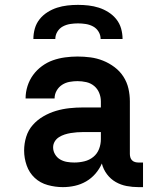

<svg xmlns="http://www.w3.org/2000/svg" viewBox="-20 -760 640 788"><path d="M238 8Q207 8 176 -0.5Q145 -9 122.5 -30Q100 -51 89.5 -81Q79 -111 79 -142Q79 -171 87.5 -198.5Q96 -226 114.5 -247Q133 -268 158 -282.5Q183 -297 210 -305Q237 -313 265 -316Q293 -319 321 -319H394V-344Q394 -362 387 -379Q380 -396 366 -407.5Q352 -419 334 -423Q316 -427 298 -427Q282 -427 265.5 -424Q249 -421 235 -412Q221 -403 212.5 -388Q204 -373 204 -356H85Q85 -382 93 -407Q101 -432 116 -452.5Q131 -473 152 -488.5Q173 -504 197 -512.5Q221 -521 247 -524.5Q273 -528 298 -528Q325 -528 351.5 -524.5Q378 -521 403 -511Q428 -501 450 -484.5Q472 -468 486.5 -445.5Q501 -423 507 -397Q513 -371 513 -344V-128Q513 -121 515 -114Q517 -107 522 -102Q527 -97 534 -95Q541 -93 548 -93H567V8H548Q524 8 500 3.5Q476 -1 455 -13Q434 -25 419 -45Q404 -65 398 -89Q388 -66 371.5 -47Q355 -28 333.5 -15.5Q312 -3 287.5 2.5Q263 8 238 8ZM285 -93Q306 -93 326.5 -98Q347 -103 363 -116Q379 -129 386.5 -148.5Q394 -168 394 -189V-218H321Q308 -218 295.5 -217Q283 -216 270.5 -214Q258 -212 245.5 -208Q233 -204 222 -197Q211 -190 204.5 -179Q198 -168 198 -155Q198 -140 206 -126.5Q214 -113 227 -105.5Q240 -98 255 -95.5Q270 -93 285 -93ZM117 -600Q117 -622 123 -643Q129 -664 142.5 -681Q156 -698 175 -710Q194 -722 214.5 -728.5Q235 -735 256.5 -737.5Q278 -740 300 -740Q322 -740 343.5 -737.5Q365 -735 385.5 -728.5Q406 -722 425 -710Q444 -698 457.5 -681Q471 -664 477 -643Q483 -622 483 -600H393Q393 -616 384.5 -630Q376 -644 362 -651.5Q348 -659 332 -661.5Q316 -664 300 -664Q284 -664 268 -661.5Q252 -659 238 -651.5Q224 -644 215.5 -630Q207 -616 207 -600Z"/></svg>

Font: Iosevka Plex Etoile
Style: Bold
Weight: 700
Designer: Belleve Invis
Foundry: Belleve Invis
Version: Version 25.1.1; ttfautohint (v1.8.4)